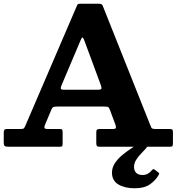

<svg xmlns="http://www.w3.org/2000/svg" viewBox="-20 -785 945 1027"><path d="M0 -25V-76.5Q0 -86.5 3.8 -90.8Q7.5 -95 18.5 -95H91.5Q105.5 -95 109 -100Q112.5 -105 116.5 -114.5L391.5 -754.5Q394.5 -762 398 -763.5Q401.5 -765 412.5 -765H507.5Q519.5 -765 523.5 -762.2Q527.5 -759.5 530.5 -751.5L781.5 -121.5Q787 -108 790 -101.5Q793 -95 812.5 -95H885Q896.5 -95 900.8 -92.5Q905 -90 905 -77.5V-20Q905 -6.5 902 -3.2Q899 0 886 0H515Q502.5 0 498.8 -3.8Q495 -7.5 495 -20.5V-76.5Q495 -88.5 499 -91.8Q503 -95 515 -95H581.5Q598 -95 599.8 -100.2Q601.5 -105.5 598 -116.5L569.5 -193.5Q564 -207 560.5 -211Q557 -215 538 -215H287.5Q271.5 -215 265.5 -212.5Q259.5 -210 255 -199L221 -118Q216 -106 218 -100.5Q220 -95 235 -95H299Q309.5 -95 312.2 -91.5Q315 -88 315 -77.5V-17.5Q315 -5 311.8 -2.5Q308.5 0 297 0H29Q11.5 0 5.8 -3.5Q0 -7 0 -25ZM411.5 -570.5 309 -328.5Q304.5 -318 305.2 -311.5Q306 -305 323 -305H502Q522 -305 522.8 -311.8Q523.5 -318.5 518.5 -332L430.5 -570Q424.5 -586 420.5 -584.2Q416.5 -582.5 411.5 -570.5ZM699.5 222Q648 222 613.5 201.8Q579 181.5 579 138.5Q579 112 593.8 89Q608.5 66 631.5 46.5Q654.5 27 679.2 10.8Q704 -5.5 724 -19Q732.5 -24.5 742.2 -22.2Q752 -20 755.5 -16.5Q764.5 -8.5 766 -3.8Q767.5 1 761.5 8Q750 21 734.8 36.5Q719.5 52 708.2 70Q697 88 697 108.5Q697 127.5 708.2 139.2Q719.5 151 742 151Q760.5 151 772.5 143.2Q784.5 135.5 792.5 125.5Q800 116 807 122L826.5 137Q831.5 140.5 831.5 143Q831.5 145.5 828.5 151Q813.5 178.5 783.2 200.2Q753 222 699.5 222Z"/></svg>

Font: Besley
Style: Bold
Weight: 700
Designer: Owen Earl
Foundry: indestructible type*
Version: Version 2.001; ttfautohint (v1.8.3)